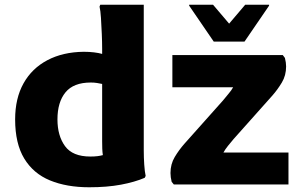

<svg xmlns="http://www.w3.org/2000/svg" viewBox="-20 -780 1275 812"><path d="M357 12Q262 12 191.5 -17Q121 -46 82.5 -109.5Q44 -173 44 -275Q44 -364 79.5 -427.5Q115 -491 180.5 -525.5Q246 -560 334 -561Q358 -561 378 -558.5Q398 -556 412 -552V-575Q412 -601 410.5 -636.5Q409 -672 407 -704Q405 -736 401 -752L404 -760H588V-194Q588 -174 588 -144Q588 -114 590 -84Q592 -54 596 -36L592 -28Q550 -10 491.5 1Q433 12 357 12ZM223 -275Q223 -206 255 -162Q287 -118 362 -118Q379 -118 391.5 -119.5Q404 -121 415 -124Q413 -137 412.5 -151.5Q412 -166 412 -183V-425Q402 -427 390.5 -429Q379 -431 364 -431Q291 -431 257 -389.5Q223 -348 223 -275ZM715 0 706 -11Q701 -31 701 -48Q701 -86 719 -116Q737 -146 759 -171L923 -355Q934 -369 946.5 -383.5Q959 -398 966 -411H709V-547H1176L1185 -535Q1190 -515 1190 -499Q1190 -461 1172 -431Q1154 -401 1132 -376L968 -192Q956 -178 944 -163Q932 -148 925 -135H1200V0ZM884 -604 780 -756V-760H881L949 -680L1017 -760H1118V-756L1014 -604Z"/></svg>

Font: Kufam
Style: Bold
Weight: 700
Designer: Wael Morcos, Artur Schmal
Foundry: Original Type
Version: Version 1.300; ttfautohint (v1.8.3)